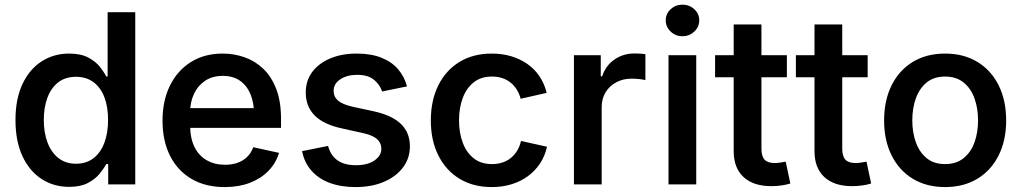

<svg xmlns="http://www.w3.org/2000/svg" viewBox="-20 -779 4315 811"><path d="M272 10.3Q206.5 10.3 155.3 -23.2Q104 -56.6 74.7 -119.6Q45.4 -182.6 45.4 -272Q45.4 -361.8 75.2 -424.6Q105 -487.3 156.2 -520Q207.5 -552.7 271.5 -552.7Q321.3 -552.7 352.5 -536.1Q383.8 -519.5 401.6 -497.1Q419.4 -474.6 428.7 -456.1H434.6V-727.5H551.3V0H437V-85.9H428.7Q418.9 -67.4 400.6 -44.9Q382.3 -22.5 351.3 -6.1Q320.3 10.3 272 10.3ZM300.8 -87.4Q344.7 -87.4 375 -110.8Q405.3 -134.3 420.9 -176Q436.5 -217.8 436.5 -272.5Q436.5 -327.6 420.9 -368.4Q405.3 -409.2 375 -431.9Q344.7 -454.6 300.8 -454.6Q255.9 -454.6 225.6 -430.9Q195.3 -407.2 180.2 -366Q165 -324.7 165 -272.5Q165 -219.7 180.4 -178Q195.8 -136.2 226.3 -111.8Q256.8 -87.4 300.8 -87.4Z M929.2 11.2Q847.7 11.2 788.8 -23.4Q730 -58.1 698.2 -121.1Q666.5 -184.1 666.5 -269.5Q666.5 -353.5 697.8 -417.2Q729 -481 786.1 -516.8Q843.3 -552.7 920.4 -552.7Q968.8 -552.7 1013.2 -537.1Q1057.6 -521.5 1092.3 -488.3Q1127 -455.1 1147 -402.8Q1167 -350.6 1167 -277.8V-238.8H726.1V-322.3H1107.9L1053.2 -295.9Q1053.2 -344.2 1038.1 -380.9Q1022.9 -417.5 993.7 -438Q964.4 -458.5 920.9 -458.5Q877 -458.5 846.2 -437.7Q815.4 -417 799.3 -382.3Q783.2 -347.7 783.2 -306.6V-249.5Q783.2 -195.3 801.5 -158.2Q819.8 -121.1 853.3 -102.1Q886.7 -83 930.7 -83Q959.5 -83 983.2 -91.3Q1006.8 -99.6 1023.9 -116.2Q1041 -132.8 1049.8 -157.2L1158.7 -133.3Q1145.5 -89.8 1114 -57.4Q1082.5 -24.9 1035.6 -6.8Q988.8 11.2 929.2 11.2Z M1481.4 11.2Q1420.4 11.2 1373 -6.3Q1325.7 -23.9 1295.7 -57.9Q1265.6 -91.8 1255.9 -140.6L1365.7 -162.6Q1377 -121.1 1406.5 -101.1Q1436 -81.1 1482.9 -81.1Q1532.7 -81.1 1561.8 -101.3Q1590.8 -121.6 1590.8 -150.4Q1590.8 -175.3 1572.3 -191.7Q1553.7 -208 1515.6 -216.3L1423.3 -236.8Q1346.7 -253.4 1309.1 -291.3Q1271.5 -329.1 1271.5 -388.7Q1271.5 -438 1298.8 -474.9Q1326.2 -511.7 1374.8 -532.2Q1423.3 -552.7 1486.8 -552.7Q1547.4 -552.7 1590.8 -535.4Q1634.3 -518.1 1661.1 -487.1Q1688 -456.1 1699.2 -414.1L1594.2 -392.6Q1584.5 -421.4 1559.6 -442.1Q1534.7 -462.9 1488.3 -462.9Q1445.8 -462.9 1417.5 -444.1Q1389.2 -425.3 1389.2 -395.5Q1389.2 -370.1 1408 -354Q1426.8 -337.9 1469.7 -328.1L1560.1 -308.6Q1636.7 -291.5 1674.1 -254.9Q1711.4 -218.3 1711.4 -161.1Q1711.4 -110.4 1682.1 -71.5Q1652.8 -32.7 1601.1 -10.7Q1549.3 11.2 1481.4 11.2Z M2057.1 11.2Q1979 11.2 1921.1 -23.9Q1863.3 -59.1 1831.5 -122.6Q1799.8 -186 1799.8 -270Q1799.8 -355 1831.5 -418.7Q1863.3 -482.4 1921.1 -517.6Q1979 -552.7 2057.1 -552.7Q2101.6 -552.7 2139.6 -541.3Q2177.7 -529.8 2208 -508.5Q2238.3 -487.3 2259 -456.3Q2279.8 -425.3 2289.1 -386.7L2179.2 -361.8Q2173.8 -382.8 2163.1 -400.1Q2152.3 -417.5 2137 -429.9Q2121.6 -442.4 2101.8 -449Q2082 -455.6 2058.1 -455.6Q2011.2 -455.6 1980.5 -430.9Q1949.7 -406.2 1934.3 -364.3Q1918.9 -322.3 1918.9 -270.5Q1918.9 -219.2 1934.3 -177.2Q1949.7 -135.3 1980.5 -110.6Q2011.2 -85.9 2058.1 -85.9Q2082.5 -85.9 2102.8 -92.8Q2123 -99.6 2138.7 -112.5Q2154.3 -125.5 2165 -143.6Q2175.8 -161.6 2180.7 -183.6L2290.5 -159.2Q2281.7 -119.1 2260.7 -87.9Q2239.7 -56.6 2209.2 -34.4Q2178.7 -12.2 2140.1 -0.5Q2101.6 11.2 2057.1 11.2Z M2404.3 0V-545.9H2517.6V-456.5H2523.4Q2538.6 -502.4 2575.7 -527.8Q2612.8 -553.2 2660.2 -553.2Q2670.9 -553.2 2684.1 -552.5Q2697.3 -551.8 2706.1 -550.3V-440.4Q2699.2 -442.9 2682.1 -444.8Q2665 -446.8 2647.9 -446.8Q2611.8 -446.8 2583 -431.4Q2554.2 -416 2537.8 -388.9Q2521.5 -361.8 2521.5 -326.2V0Z M2803.7 0V-545.9H2920.9V0ZM2862.3 -626Q2833.5 -626 2812.7 -645.8Q2792 -665.5 2792 -692.9Q2792 -720.7 2812.7 -740Q2833.5 -759.3 2862.3 -759.3Q2892.1 -759.3 2912.8 -740Q2933.6 -720.7 2933.6 -692.9Q2933.6 -665.5 2912.8 -645.8Q2892.1 -626 2862.3 -626Z M3303.7 -545.9V-452.6H3000.5V-545.9ZM3079.1 -675.8H3196.3V-150.9Q3196.3 -119.1 3209.5 -104.7Q3222.7 -90.3 3253.4 -90.3Q3261.7 -90.3 3275.6 -92.3Q3289.6 -94.2 3298.8 -96.2L3318.4 -3.9Q3299.3 2 3278.8 4.6Q3258.3 7.3 3238.3 7.3Q3162.1 7.3 3120.6 -31.2Q3079.1 -69.8 3079.1 -140.6Z M3645 -545.9V-452.6H3341.8V-545.9ZM3420.4 -675.8H3537.6V-150.9Q3537.6 -119.1 3550.8 -104.7Q3564 -90.3 3594.7 -90.3Q3603 -90.3 3616.9 -92.3Q3630.9 -94.2 3640.1 -96.2L3659.7 -3.9Q3640.6 2 3620.1 4.6Q3599.6 7.3 3579.6 7.3Q3503.4 7.3 3461.9 -31.2Q3420.4 -69.8 3420.4 -140.6Z M3972.2 11.2Q3893.6 11.2 3835.7 -23.9Q3777.8 -59.1 3746.1 -122.6Q3714.4 -186 3714.4 -270Q3714.4 -355 3746.1 -418.7Q3777.8 -482.4 3835.7 -517.6Q3893.6 -552.7 3972.2 -552.7Q4050.3 -552.7 4108.4 -517.6Q4166.5 -482.4 4198.2 -418.7Q4230 -355 4230 -270Q4230 -186 4198.2 -122.6Q4166.5 -59.1 4108.4 -23.9Q4050.3 11.2 3972.2 11.2ZM3972.2 -85.9Q4019 -85.9 4050 -110.8Q4081.1 -135.7 4096.2 -177.7Q4111.3 -219.7 4111.3 -270.5Q4111.3 -321.3 4096.2 -363.5Q4081.1 -405.8 4050 -430.7Q4019 -455.6 3972.2 -455.6Q3924.8 -455.6 3894.3 -430.7Q3863.8 -405.8 3848.6 -363.8Q3833.5 -321.8 3833.5 -270.5Q3833.5 -219.7 3848.6 -177.7Q3863.8 -135.7 3894.3 -110.8Q3924.8 -85.9 3972.2 -85.9Z"/></svg>

Font: Inter Cardless
Style: Medium
Weight: 500
Designer: Rasmus Andersson
Foundry: rsms
Version: Version 4.001;git-9221beed3